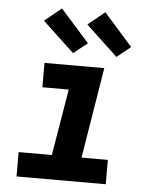

<svg xmlns="http://www.w3.org/2000/svg" viewBox="-54 -817 708 864"><g transform="rotate(5 300.0 -385.5)"><path d="M53 0V-110H203L253 -410H134V-520H404L337 -110H456V0ZM454 -575 311 -709 387 -771 516 -625ZM258 -575 115 -709 191 -771 321 -625Z"/></g></svg>

Font: Iosevka SS04 XBd Ex Obl
Style: Regular
Weight: 800
Width: 7
Italic angle: -9°
Monospace: yes
Designer: Belleve Invis
Foundry: Belleve Invis
Version: Version 19.0.0; ttfautohint (v1.8.4)